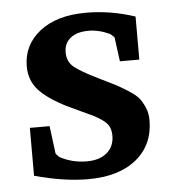

<svg xmlns="http://www.w3.org/2000/svg" viewBox="-43 -540 533 591"><g transform="rotate(-5 223.5 -244.5)"><path d="M41 -14V-162H102L113 -76L123 -65Q162 -44 207 -44Q247 -44 269.5 -63.5Q292 -83 292 -116Q292 -132 286.5 -143.5Q281 -155 267 -165Q253 -175 241 -181Q229 -187 202.5 -199Q176 -211 160 -219Q102 -248 75 -278Q48 -308 48 -351Q48 -417 100.5 -458.5Q153 -500 244 -500Q320 -500 395 -475V-342H335L325 -417L313 -428Q279 -444 247 -444Q211 -444 191 -428Q171 -412 171 -384Q171 -355 191 -338.5Q211 -322 264 -296Q299 -279 314.5 -271Q330 -263 353 -248.5Q376 -234 385.5 -222Q395 -210 402.5 -192.5Q410 -175 410 -154Q410 -78 356 -33.5Q302 11 206 11Q132 11 41 -14Z"/></g></svg>

Font: Khartiya
Style: Bold
Weight: 700
Version: Version 1.0.2